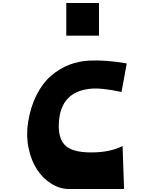

<svg xmlns="http://www.w3.org/2000/svg" viewBox="-20 -1264 1031 1286"><path d="M424 -1025V-1244H643V-1025ZM829 -839 794 -648Q656 -678 580 -669Q390 -647 375 -452Q366 -344 413.5 -293.5Q461 -243 591 -243Q717 -243 801 -286L811 2H443Q381 2 324 -33.5Q267 -69 228 -128.5Q189 -188 171.5 -271.5Q154 -355 168 -444Q184 -547 224.5 -627Q265 -707 321 -755.5Q377 -804 441 -829Q505 -854 575 -858Q688 -864 829 -839Z"/></svg>

Font: OpenDyslexic
Style: Bold
Weight: 800
Designer: Abbie Gonzalez
Version: Version 0.920;hotconv 1.0.109;makeotfexe 2.5.65596